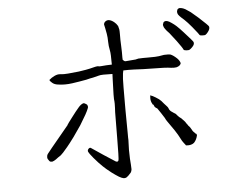

<svg xmlns="http://www.w3.org/2000/svg" viewBox="-53 -816 1107 898"><g transform="rotate(-5 500.0 -367.0)"><path d="M873 -658Q853 -682 839 -695Q825 -707 817.5 -715Q810 -723 809 -729Q807 -736 810 -743Q811 -748 816 -750Q821 -753 829 -751Q837 -750 848 -744Q861 -736 872 -728Q886 -716 906 -699Q950 -659 951.5 -654Q953 -649 951.5 -643Q950 -637 944 -629Q938 -621 933 -617.5Q928 -614 918 -615Q907 -615 904 -618Q904 -620 873 -658ZM795 -599Q768 -634 764 -639Q751 -652 745 -661Q739 -669 738 -676Q736 -682 740 -689Q741 -694 747 -696Q752 -698 759 -696Q767 -694 778 -686Q790 -678 800 -669Q814 -656 831 -637Q871 -593 873 -588Q875 -583 873 -577Q871 -571 864 -564Q857 -557 852 -554Q847 -551 835.5 -552Q824 -553 823 -557Q820 -565 795 -599ZM663 -307Q661 -314 657 -313Q657 -313 657 -314Q653 -321 652 -324Q647 -337 649 -351V-352Q649 -352 649 -357Q660 -354 674 -345Q691 -335 699 -326Q705 -319 710 -313Q716 -307 721 -301Q727 -295 729 -290Q732 -280 740 -274Q746 -269 753 -265Q759 -262 762 -259Q766 -253 773 -247V-246Q779 -242 785 -237Q795 -227 801 -220Q807 -210 813 -203V-202Q822 -193 825 -187Q832 -172 840 -166Q845 -160 846 -160L847 -159H848H849Q849 -159 849 -158.5Q849 -158 850 -156V-154L851 -153Q847 -132 834 -118Q821 -107 799 -109Q795 -109 794 -111V-112L793 -113Q791 -116 786 -122Q782 -127 779 -132Q761 -167 749 -184L717 -230Q712 -237 708 -246Q700 -258 692 -271Q678 -292 677 -293Q664 -300 663 -307ZM529 -70 531 -43Q532 -21 532 -20Q531 -11 527 -5Q524 -1 515 8Q506 16 503 17Q496 19 491 18Q482 16 470 9Q454 -1 438 -13Q411 -34 399 -46Q381 -63 359 -89Q340 -112 337 -119Q334 -127 340.5 -133.5Q347 -140 353 -135Q358 -131 408 -98Q454 -68 462 -63Q468 -60 472 -63Q476 -66 476 -76Q476 -80 477 -99Q478 -147 478 -172Q479 -221 479 -293Q479 -297 480 -312Q481 -337 480 -344Q477 -355 481 -448L482 -472Q429 -474 418 -470Q402 -466 390 -463Q377 -461 358 -456Q326 -450 291 -445Q256 -440 224 -445Q207 -447 197 -456Q186 -465 186 -470Q197 -480 212 -487Q227 -494 240 -492Q253 -490 276 -492Q300 -494 326 -497Q367 -503 378 -506Q412 -515 418 -514Q421 -512 432 -513Q444 -514 457 -515Q470 -516 483 -516Q483 -569 480 -581Q475 -605 475 -624.5Q475 -644 472 -661.5Q469 -679 467 -688L463 -706Q464 -715 471 -720Q479 -726 489 -724Q500 -722 512 -712Q521 -705 528 -693Q529 -691 532 -677Q533 -672 533 -655Q533 -642 533 -627Q533 -612 534 -601Q535 -590 535 -570.5Q535 -551 535 -551Q535 -545 535 -541Q536 -538 535 -535Q542 -526 548 -526L596 -530L604 -532Q607 -532 607 -533Q609 -533 631 -534Q640 -534 654 -534Q696 -534 706 -536Q720 -539 730 -540Q754 -541 760 -539Q773 -534 790 -518Q801 -507 804 -496Q805 -491 799 -485Q792 -479 783 -477Q771 -475 757 -477Q745 -479 723 -480L627 -482Q584 -484 584 -484Q557 -485 534 -484Q531 -475 529 -444Q528 -426 528 -324Q528 -310 528 -295L529 -185Q529 -181 529 -170Q530 -159 529 -144Q528 -117 528 -111Q528 -93 529 -70ZM156 -89Q152 -92 148 -99Q145 -102 144 -108Q144 -112 144.5 -116.5Q145 -121 148.5 -126Q152 -131 170 -153L252 -252V-253Q256 -260 276 -286Q297 -314 311 -330Q322 -343 333 -347Q338 -349 348 -342Q353 -339 354 -333Q356 -328 353 -322Q349 -311 339 -293Q323 -265 311 -246Q300 -229 275 -194Q252 -163 241 -150Q216 -120 208 -114Q194 -105 184 -97Q174 -90 166 -88Z"/></g></svg>

Font: ToneOZ-Pinyin-Tsuipita-TC
Style: Regular
Weight: 400
Designer: ÂÆ£ÂøóÂáåJeffrey Xuan(jeffreyx@gmail.com, ToneOZ.com) ÈòøÂù§(cjkFonts)
Foundry: ToneOZ
Version: Version 0.24071